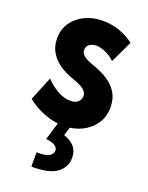

<svg xmlns="http://www.w3.org/2000/svg" viewBox="-148 -618 724 942"><g transform="rotate(20 213.5 -146.5)"><path d="M216.8 7.8Q163.1 7.8 111.1 -12.9Q59.1 -33.7 24.4 -63.5L75.2 -188Q102.1 -158.7 137 -138.9Q171.9 -119.1 205.6 -119.1Q231.4 -119.1 245.1 -132.1Q258.8 -145 258.8 -162.6Q258.8 -183.1 239.5 -197.5Q220.2 -211.9 179.2 -225.6Q140.6 -238.8 109.4 -260Q78.1 -281.2 59.1 -312.3Q40 -343.3 40 -384.8Q40 -433.1 64.7 -468.5Q89.4 -503.9 131.1 -523.4Q172.9 -543 223.6 -543Q268.1 -543 311 -528.1Q354 -513.2 386.2 -487.3L331.5 -372.1Q314 -391.1 284.9 -404.3Q255.9 -417.5 232.9 -417.5Q214.4 -417.5 199.2 -407.2Q184.1 -397 184.1 -377.4Q184.1 -360.4 199.7 -347.2Q215.3 -334 261.2 -318.4Q300.8 -304.7 333 -283.2Q365.2 -261.7 383.8 -230.5Q402.3 -199.2 402.3 -156.2Q402.3 -106.9 377.4 -70.1Q352.5 -33.2 310.5 -12.7Q268.6 7.8 216.8 7.8ZM136.7 249.5V174.8Q183.1 176.3 201.9 164.8Q220.7 153.3 220.7 134.8Q220.7 120.6 205.1 110.4Q189.5 100.1 158.7 97.7L188 0H250.5L225.1 80.1L219.7 45.9Q259.8 53.7 284.9 77.6Q310.1 101.6 310.1 142.1Q310.1 190.4 269 220.7Q228 251 136.7 249.5Z"/></g></svg>

Font: Reddit Sans Condensed ExtraBold
Style: Regular
Weight: 800
Designer: Stephen Hutchings
Foundry: Reddit
Version: Version 1.014